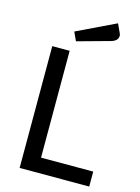

<svg xmlns="http://www.w3.org/2000/svg" viewBox="-135 -991 776 1066"><g transform="rotate(15 253.5 -458.5)"><path d="M87 0V-700H187V-86H487V0ZM434 -852Q434 -822 392 -811L207 -760L184 -810L407 -917L430 -867Q434 -859 434 -852Z"/></g></svg>

Font: Voces
Style: Regular
Weight: 400
Designer: Ana Paula Megda, Pablo Ugerman
Foundry: Ana Paula Megda, Pablo Ugerman
Version: Version 1.003